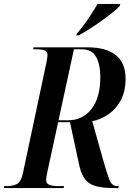

<svg xmlns="http://www.w3.org/2000/svg" viewBox="-49 -954 679 974"><path d="M-29 0 -27 -10H-11Q17 -10 37.5 -21Q58 -32 67 -74L187 -639Q192 -667 192 -674Q192 -693 177 -698.5Q162 -704 136 -704H119L121 -714H392Q588 -714 588 -554Q588 -491 564 -446Q540 -401 501.5 -374.5Q463 -348 419 -339L475 -140Q492 -79 505 -44.5Q518 -10 544 -10H553L551 0H532Q479 0 443.5 -8Q408 -16 386.5 -40Q365 -64 354 -111L306 -334H246L191 -81Q185 -52 185 -40Q185 -23 201 -16.5Q217 -10 244 -10H276L274 0ZM298 -344Q370 -344 415 -401Q460 -458 460 -565Q460 -625 439 -664.5Q418 -704 365 -704H326L248 -344ZM340 -783Q367 -812 396 -855Q425 -898 446 -934H561L559 -924Q547 -911 523 -891.5Q499 -872 468.5 -850Q438 -828 406.5 -808Q375 -788 349 -774H338Z"/></svg>

Font: Noto Serif Display Condensed SemiBold
Style: Italic
Weight: 600
Width: 3
Italic angle: -12°
Designer: Monotype Design Team
Foundry: Monotype Imaging Inc.
Version: Version 2.009